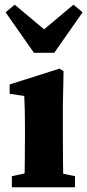

<svg xmlns="http://www.w3.org/2000/svg" viewBox="-20 -787 367 807"><path d="M81.9 0H247.2C245.2 -45 244.2 -148 244.2 -210V-342.7L247.2 -487.8L230.1 -498.5L20.6 -432.1V-392.7L81.9 -383.7C83.9 -343.7 84.9 -312.7 84.9 -257.7V-210C84.9 -148 83.9 -45 81.9 0ZM29.9 0H295.3V-46.5L198.2 -66.5H122.6L29.9 -46.5V0ZM41.9 -767.3 3.5 -735.3 122.5 -565.2H208.1L327.1 -735.3L288.7 -767.3L121.9 -627.2H208.8L41.9 -767.3Z"/></svg>

Font: Source Serif Variable
Style: Regular
Weight: 389
Designer: Frank Grießhammer
Foundry: Adobe Systems Incorporated
Version: Version 3.001;hotconv 1.0.111;makeotfexe 2.5.65597